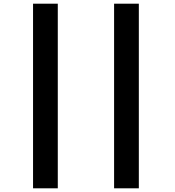

<svg xmlns="http://www.w3.org/2000/svg" viewBox="-20 -786 946 1040"><path d="M159 234H293V-766H159ZM598 234H732V-766H598Z"/></svg>

Font: Noto Sans UI SemiCondensed Black
Style: Italic
Weight: 900
Width: 4
Italic angle: -372°
Designer: Monotype Design Team
Foundry: Monotype Imaging Inc.
Version: Version 1.901